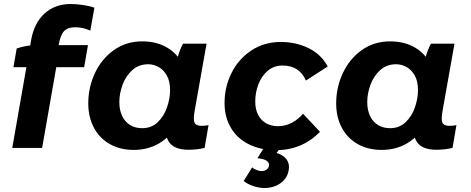

<svg xmlns="http://www.w3.org/2000/svg" viewBox="-20 -738 2351 958"><path d="M154.8 -512.8H419L399.8 -402.6H47L63.2 -496Q84.2 -503.4 109.2 -508.1Q134.2 -512.8 154.8 -512.8ZM333.8 -718Q362.2 -718 395.8 -712.8Q429.4 -707.6 451 -699.4L430.6 -585Q413 -593.6 393.8 -597.8Q374.6 -602 354.6 -602Q317.6 -602 299.4 -582.4Q281.2 -562.8 272.6 -513L262.4 -452.2L268.8 -448.6L190.2 0H41.2L135.6 -539.4Q150.4 -623.2 202.3 -670.6Q254.2 -718 333.8 -718Z M810.2 -166.6 829.4 -165.2 861.2 -430.8Q863.4 -438.8 866.2 -450.2Q876.2 -489 893.2 -520H1010.6L950.8 -182.8Q943.6 -141.4 950.6 -125.8Q957.6 -110.2 985.2 -110.2Q1004.6 -110.2 1020.4 -113.6L1001 -0.2Q965 9.2 919.8 9.2Q845 9.2 820.1 -34.6Q795.2 -78.4 810.2 -166.6ZM916.8 -302.2Q916.8 -219 883.6 -147.3Q850.4 -75.6 789.4 -32.8Q728.4 10 647.6 10Q579.6 10 528.1 -19Q476.6 -48 448.5 -100.8Q420.4 -153.6 420.4 -222.2Q420.4 -301.8 453.5 -372.9Q486.6 -444 547.9 -487.8Q609.2 -531.6 689.4 -531.6Q759.4 -531.6 810.9 -502.3Q862.4 -473 889.6 -420.7Q916.8 -368.4 916.8 -302.2ZM575.4 -228.8Q575.4 -189.2 589.3 -159.7Q603.2 -130.2 628.8 -114.3Q654.4 -98.4 689.6 -98.4Q735.8 -98.4 767.1 -128.5Q798.4 -158.6 813.5 -202.9Q828.6 -247.2 828.6 -288.4Q828.6 -333.2 812 -362Q795.4 -390.8 770.5 -404.1Q745.6 -417.4 719.8 -417.4Q672.4 -417.4 639.9 -388Q607.4 -358.6 591.4 -314.8Q575.4 -271 575.4 -228.8Z M1100.4 -224.8Q1100.4 -303.8 1135.1 -373.6Q1169.8 -443.4 1233.8 -486Q1297.8 -528.6 1380.2 -528.6Q1457 -528.6 1519.7 -497.8Q1582.4 -467 1615.2 -406.4L1506.4 -336Q1490.4 -373.2 1461.4 -392.1Q1432.4 -411 1389.2 -411Q1346.8 -411 1316.1 -385Q1285.4 -359 1269.5 -317.9Q1253.6 -276.8 1253.6 -231.2Q1253.6 -192.4 1268 -164.8Q1282.4 -137.2 1308 -122.8Q1333.6 -108.4 1366.2 -108.4Q1403 -108.4 1435.4 -125Q1467.8 -141.6 1492 -170.6L1576.6 -80.2Q1532 -34.6 1477.1 -11.7Q1422.2 11.2 1358.4 11.2Q1281 11.2 1222.3 -17.8Q1163.6 -46.8 1132 -100.3Q1100.4 -153.8 1100.4 -224.8ZM1195.8 165.2 1238.2 97 1244.4 102.4Q1262.6 113 1280.4 115.4Q1296.8 116.8 1308.2 109.5Q1319.6 102.2 1321.8 90.4Q1325.2 75.6 1311.8 65.1Q1298.4 54.6 1264.4 51.6L1300.6 -6.4L1378.4 0L1360 25.4Q1393.8 35.2 1409.9 57.4Q1426 79.6 1420.6 111Q1415.4 141.8 1395 162.8Q1374.6 183.8 1345.9 193Q1317.2 202.2 1287.4 199.6Q1260.8 197 1237.1 188Q1213.4 179 1195.8 165.2Z M2047.2 -166.6 2066.4 -165.2 2098.2 -430.8Q2100.4 -438.8 2103.2 -450.2Q2113.2 -489 2130.2 -520H2247.6L2187.8 -182.8Q2180.6 -141.4 2187.6 -125.8Q2194.6 -110.2 2222.2 -110.2Q2241.6 -110.2 2257.4 -113.6L2238 -0.2Q2202 9.2 2156.8 9.2Q2082 9.2 2057.1 -34.6Q2032.2 -78.4 2047.2 -166.6ZM2153.8 -302.2Q2153.8 -219 2120.6 -147.3Q2087.4 -75.6 2026.4 -32.8Q1965.4 10 1884.6 10Q1816.6 10 1765.1 -19Q1713.6 -48 1685.5 -100.8Q1657.4 -153.6 1657.4 -222.2Q1657.4 -301.8 1690.5 -372.9Q1723.6 -444 1784.9 -487.8Q1846.2 -531.6 1926.4 -531.6Q1996.4 -531.6 2047.9 -502.3Q2099.4 -473 2126.6 -420.7Q2153.8 -368.4 2153.8 -302.2ZM1812.4 -228.8Q1812.4 -189.2 1826.3 -159.7Q1840.2 -130.2 1865.8 -114.3Q1891.4 -98.4 1926.6 -98.4Q1972.8 -98.4 2004.1 -128.5Q2035.4 -158.6 2050.5 -202.9Q2065.6 -247.2 2065.6 -288.4Q2065.6 -333.2 2049 -362Q2032.4 -390.8 2007.5 -404.1Q1982.6 -417.4 1956.8 -417.4Q1909.4 -417.4 1876.9 -388Q1844.4 -358.6 1828.4 -314.8Q1812.4 -271 1812.4 -228.8Z"/></svg>

Font: Fixel Italic Variable 20240409 Display Thin
Style: Italic
Weight: 100
Italic angle: -10°
Designer: AlfaBravo + MacPaw
Foundry: Kyrylo Tkachov, Marchela Mozhyna, Serhii Makarenko, Maria Weinstein, Zakhar Kryvoshyya
Version: Version 1.211;Glyphs 3.2 (3225)